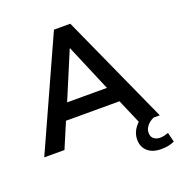

<svg xmlns="http://www.w3.org/2000/svg" viewBox="-156 -835 1082 1160"><g transform="rotate(-20 384.5 -255.0)"><path d="M1 0 320 -705H425L744 0H614L529 -198L583 -163H161L215 -198L131 0ZM371 -566 231 -233 205 -265H539L514 -233L373 -566ZM683 195Q628 195 596.5 167Q565 139 565 91Q565 49 593 13Q621 -23 667 -42L704 0Q688 7 674 18.5Q660 30 652 45Q644 60 644 77Q644 102 660 115Q676 128 700 128Q714 128 727 125Q740 122 754 117L769 178Q750 187 729.5 191Q709 195 683 195Z"/></g></svg>

Font: Nunito Sans 12pt ExtraLight
Style: Regular
Weight: 200
Version: Version 3.101;gftools[0.9.27]